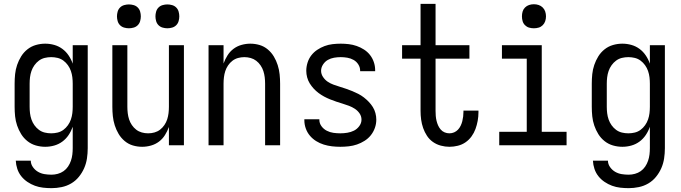

<svg xmlns="http://www.w3.org/2000/svg" viewBox="-20 -755 3540 998"><path d="M248 223Q226 223 204 220.5Q182 218 161.5 210.5Q141 203 122.5 190.5Q104 178 90.5 161Q77 144 70 123Q63 102 62 80H140Q140 98 151 113.5Q162 129 177.5 138Q193 147 211 150Q229 153 248 153Q264 153 280.5 148.5Q297 144 310.5 134.5Q324 125 333.5 111Q343 97 348.5 81Q354 65 356 48.5Q358 32 358 15V-96Q350 -73 336.5 -53Q323 -33 304 -19Q285 -5 262 1.5Q239 8 215 8Q190 8 166 1Q142 -6 122.5 -21.5Q103 -37 90 -58Q77 -79 69 -102.5Q61 -126 58.5 -150.5Q56 -175 56 -200V-320Q56 -345 58.5 -369.5Q61 -394 69 -417.5Q77 -441 90 -462Q103 -483 122.5 -498.5Q142 -514 166 -521Q190 -528 215 -528Q239 -528 262 -521.5Q285 -515 304 -501Q323 -487 336.5 -467Q350 -447 358 -424V-520H436V15Q436 42 432 68.5Q428 95 417.5 119Q407 143 390 164Q373 185 350 198.5Q327 212 300.5 217.5Q274 223 248 223ZM246 -62Q263 -62 279.5 -66Q296 -70 309.5 -80Q323 -90 333 -104Q343 -118 348.5 -134Q354 -150 356 -166.5Q358 -183 358 -200V-320Q358 -337 356 -353.5Q354 -370 348.5 -386Q343 -402 333 -416Q323 -430 309.5 -440Q296 -450 279.5 -454Q263 -458 246 -458Q229 -458 212.5 -454Q196 -450 182.5 -440Q169 -430 159 -416Q149 -402 143.5 -386Q138 -370 136 -353.5Q134 -337 134 -320V-200Q134 -183 136 -166.5Q138 -150 143.5 -134Q149 -118 159 -104Q169 -90 182.5 -80Q196 -70 212.5 -66Q229 -62 246 -62Z M719 8Q694 8 670.5 1Q647 -6 628 -22Q609 -38 596.5 -59Q584 -80 576.5 -103.5Q569 -127 566.5 -151.5Q564 -176 564 -200V-520H642V-200Q642 -183 644 -166.5Q646 -150 651 -134.5Q656 -119 665.5 -105Q675 -91 688 -81Q701 -71 717 -66.5Q733 -62 750 -62Q767 -62 783 -66.5Q799 -71 812 -81Q825 -91 834.5 -105Q844 -119 849 -134.5Q854 -150 856 -166.5Q858 -183 858 -200V-520H936V0H858V-95Q850 -73 837.5 -53Q825 -33 806.5 -19Q788 -5 765 1.5Q742 8 719 8ZM850 -608Q838 -608 825.5 -611.5Q813 -615 804 -624Q795 -633 791.5 -645.5Q788 -658 788 -670Q788 -682 791.5 -694.5Q795 -707 804 -716Q813 -725 825.5 -728.5Q838 -732 850 -732Q862 -732 874.5 -728.5Q887 -725 896 -716Q905 -707 908.5 -694.5Q912 -682 912 -670Q912 -658 908.5 -645.5Q905 -633 896 -624Q887 -615 874.5 -611.5Q862 -608 850 -608ZM650 -608Q638 -608 625.5 -611.5Q613 -615 604 -624Q595 -633 591.5 -645.5Q588 -658 588 -670Q588 -682 591.5 -694.5Q595 -707 604 -716Q613 -725 625.5 -728.5Q638 -732 650 -732Q662 -732 674.5 -728.5Q687 -725 696 -716Q705 -707 708.5 -694.5Q712 -682 712 -670Q712 -658 708.5 -645.5Q705 -633 696 -624Q687 -615 674.5 -611.5Q662 -608 650 -608Z M1064 0V-520H1142V-425Q1150 -447 1162.5 -467Q1175 -487 1193.5 -501Q1212 -515 1235 -521.5Q1258 -528 1281 -528Q1306 -528 1329.5 -521Q1353 -514 1372 -498Q1391 -482 1403.5 -461Q1416 -440 1423.5 -416.5Q1431 -393 1433.5 -368.5Q1436 -344 1436 -320V0H1358V-320Q1358 -337 1356 -353.5Q1354 -370 1349 -385.5Q1344 -401 1334.5 -415Q1325 -429 1312 -439Q1299 -449 1283 -453.5Q1267 -458 1250 -458Q1233 -458 1217 -453.5Q1201 -449 1188 -439Q1175 -429 1165.5 -415Q1156 -401 1151 -385.5Q1146 -370 1144 -353.5Q1142 -337 1142 -320V0Z M1749 8Q1727 8 1705.5 5.5Q1684 3 1663 -3.5Q1642 -10 1623.5 -21.5Q1605 -33 1591 -49.5Q1577 -66 1569.5 -87Q1562 -108 1562 -130V-135H1640V-132Q1640 -114 1651 -99Q1662 -84 1678.5 -75.5Q1695 -67 1713 -64.5Q1731 -62 1749 -62Q1767 -62 1785.5 -65Q1804 -68 1820 -76Q1836 -84 1847.5 -99.5Q1859 -115 1859 -133Q1859 -151 1849 -165.5Q1839 -180 1824.5 -189.5Q1810 -199 1794 -205Q1778 -211 1761.5 -216Q1745 -221 1728.5 -226.5Q1712 -232 1696 -238.5Q1680 -245 1665 -253Q1650 -261 1636 -271.5Q1622 -282 1610.5 -294.5Q1599 -307 1590 -321.5Q1581 -336 1576.5 -353Q1572 -370 1572 -387Q1572 -408 1578.5 -429Q1585 -450 1598 -467Q1611 -484 1629 -496Q1647 -508 1667 -515.5Q1687 -523 1708.5 -525.5Q1730 -528 1751 -528Q1772 -528 1793 -525.5Q1814 -523 1834 -516Q1854 -509 1872 -497.5Q1890 -486 1903 -469.5Q1916 -453 1923 -432.5Q1930 -412 1930 -391V-385H1852V-388Q1852 -405 1842.5 -420Q1833 -435 1818 -443.5Q1803 -452 1785.5 -455Q1768 -458 1751 -458Q1734 -458 1716.5 -455Q1699 -452 1684 -443.5Q1669 -435 1659 -419.5Q1649 -404 1649 -387Q1649 -370 1659 -355Q1669 -340 1683 -330.5Q1697 -321 1713.5 -315Q1730 -309 1746.5 -304Q1763 -299 1779 -293.5Q1795 -288 1811 -281.5Q1827 -275 1842.5 -267Q1858 -259 1871.5 -248.5Q1885 -238 1897 -225.5Q1909 -213 1918 -198.5Q1927 -184 1931.5 -167Q1936 -150 1936 -133Q1936 -111 1928.5 -90Q1921 -69 1907.5 -52Q1894 -35 1875 -23Q1856 -11 1835.5 -4Q1815 3 1793 5.5Q1771 8 1749 8Z M2316 8Q2294 8 2271.5 2Q2249 -4 2230.5 -17Q2212 -30 2199.5 -49Q2187 -68 2179.5 -89.5Q2172 -111 2169 -133.5Q2166 -156 2166 -179V-450H2070V-520H2166V-735H2244V-520H2420V-450H2244V-179Q2244 -166 2245 -153Q2246 -140 2249 -127.5Q2252 -115 2257 -103.5Q2262 -92 2270.5 -82Q2279 -72 2291 -67Q2303 -62 2316 -62Q2329 -62 2340.5 -67Q2352 -72 2360.5 -81Q2369 -90 2374.5 -101.5Q2380 -113 2383 -125Q2386 -137 2387.5 -149.5Q2389 -162 2389 -174V-180H2467V-171Q2467 -149 2463 -127Q2459 -105 2451.5 -84.5Q2444 -64 2431 -46Q2418 -28 2400 -15.5Q2382 -3 2360 2.5Q2338 8 2316 8Z M2575 0V-70H2718V-450H2589V-520H2796V-70H2925V0ZM2755 -608Q2742 -608 2730 -611.5Q2718 -615 2709 -624Q2700 -633 2696.5 -645Q2693 -657 2693 -670Q2693 -683 2696.5 -695Q2700 -707 2709 -716Q2718 -725 2730 -729Q2742 -733 2755 -733Q2768 -733 2780 -729Q2792 -725 2801 -716Q2810 -707 2814 -695Q2818 -683 2818 -670Q2818 -657 2814 -645Q2810 -633 2801 -624Q2792 -615 2780 -611.5Q2768 -608 2755 -608Z M3248 223Q3226 223 3204 220.5Q3182 218 3161.5 210.5Q3141 203 3122.5 190.5Q3104 178 3090.5 161Q3077 144 3070 123Q3063 102 3062 80H3140Q3140 98 3151 113.5Q3162 129 3177.5 138Q3193 147 3211 150Q3229 153 3248 153Q3264 153 3280.5 148.5Q3297 144 3310.5 134.5Q3324 125 3333.5 111Q3343 97 3348.5 81Q3354 65 3356 48.5Q3358 32 3358 15V-96Q3350 -73 3336.5 -53Q3323 -33 3304 -19Q3285 -5 3262 1.5Q3239 8 3215 8Q3190 8 3166 1Q3142 -6 3122.5 -21.5Q3103 -37 3090 -58Q3077 -79 3069 -102.5Q3061 -126 3058.5 -150.5Q3056 -175 3056 -200V-320Q3056 -345 3058.5 -369.5Q3061 -394 3069 -417.5Q3077 -441 3090 -462Q3103 -483 3122.5 -498.5Q3142 -514 3166 -521Q3190 -528 3215 -528Q3239 -528 3262 -521.5Q3285 -515 3304 -501Q3323 -487 3336.5 -467Q3350 -447 3358 -424V-520H3436V15Q3436 42 3432 68.5Q3428 95 3417.5 119Q3407 143 3390 164Q3373 185 3350 198.5Q3327 212 3300.5 217.5Q3274 223 3248 223ZM3246 -62Q3263 -62 3279.5 -66Q3296 -70 3309.5 -80Q3323 -90 3333 -104Q3343 -118 3348.5 -134Q3354 -150 3356 -166.5Q3358 -183 3358 -200V-320Q3358 -337 3356 -353.5Q3354 -370 3348.5 -386Q3343 -402 3333 -416Q3323 -430 3309.5 -440Q3296 -450 3279.5 -454Q3263 -458 3246 -458Q3229 -458 3212.5 -454Q3196 -450 3182.5 -440Q3169 -430 3159 -416Q3149 -402 3143.5 -386Q3138 -370 3136 -353.5Q3134 -337 3134 -320V-200Q3134 -183 3136 -166.5Q3138 -150 3143.5 -134Q3149 -118 3159 -104Q3169 -90 3182.5 -80Q3196 -70 3212.5 -66Q3229 -62 3246 -62Z"/></svg>

Font: Iosevka
Style: Regular
Weight: 400
Monospace: yes
Designer: Belleve Invis
Foundry: Belleve Invis
Version: Version 33.2.3; ttfautohint (v1.8.4)